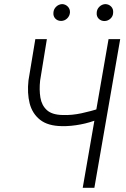

<svg xmlns="http://www.w3.org/2000/svg" viewBox="-20 -898 604 918"><path d="M148.9 -710.9H204.1L171.9 -513.2Q167 -468.8 173.1 -431.6Q179.2 -394.5 203.9 -371.8Q228.5 -349.1 279.3 -348.1Q301.8 -347.2 324.2 -349.4Q346.7 -351.6 369.4 -356.4Q392.1 -361.3 414.1 -367.2Q436 -373 457.5 -380.4L452.6 -327.6Q431.2 -320.3 409.2 -313.7Q387.2 -307.1 365 -303Q342.8 -298.8 320.3 -296.6Q297.9 -294.4 275.4 -294.9Q208.5 -295.9 171.4 -325.4Q134.3 -355 121.8 -403.8Q109.4 -452.6 116.2 -513.7ZM499 -710.9H554.7L431.2 0H375.5ZM235.4 -837.4Q236.3 -854 248.3 -865.7Q260.3 -877.4 276.9 -878.4Q293 -877.9 304.2 -866.5Q315.4 -855 314.5 -837.9Q313 -821.3 301 -809.8Q289.1 -798.3 272.5 -797.9Q255.4 -797.9 244.6 -809.1Q233.9 -820.3 235.4 -837.4ZM442.4 -836.9Q442.9 -853.5 454.8 -865.5Q466.8 -877.4 483.4 -878.4Q500.5 -877.9 511.5 -866.5Q522.5 -855 521 -837.4Q520.5 -820.3 508.3 -809.1Q496.1 -797.9 480 -797.4Q462.9 -797.4 451.9 -808.6Q440.9 -819.8 442.4 -836.9Z"/></svg>

Font: Roboto Condensed Light
Style: Italic
Weight: 300
Italic angle: -12°
Designer: Christian Robertson
Foundry: Google
Version: Version 3.0; 2020